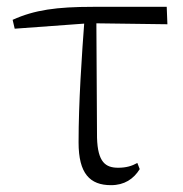

<svg xmlns="http://www.w3.org/2000/svg" viewBox="-20 -528 535 562"><path d="M23 -444 242 -460 470 -457 468 -508H252C146 -508 81 -499 17 -470ZM305 14C344 14 371 -4 389 -33L382 -51C366 -42 349 -37 326 -37C289 -37 266 -53 264 -125L262 -481H228C219 -361 210 -228 210 -111C210 -20 243 14 305 14Z"/></svg>

Font: Source Han Serif CN VF
Style: Regular
Weight: 250
Designer: Ryoko NISHIZUKA 西塚涼子 (kana & ideographs); Frank Grießhammer (Latin, Greek & Cyrillic); Wenlong ZHANG 张文龙 (bopomofo); San
Foundry: Adobe
Version: Version 2.002;hotconv 1.1.0;makeotfexe 2.6.0